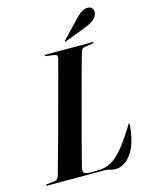

<svg xmlns="http://www.w3.org/2000/svg" viewBox="-144 -970 807 1059"><g transform="rotate(-15 260.0 -440.0)"><path d="M322 0H-7Q-12.5 0 -12.5 -3.5Q-12.5 -7.5 -6 -8L40.5 -13.5Q56.5 -15.5 63.5 -37Q70 -59.5 83.5 -107.8Q97 -156 114.5 -219.8Q132 -283.5 150.5 -352Q169 -420.5 186.2 -483.8Q203.5 -547 216.2 -594.8Q229 -642.5 234 -663.5Q238 -683.5 220 -685.5L173 -692Q166.5 -692.5 166.5 -696Q166.5 -700 172 -700H440Q445 -700 445 -697Q445 -693.5 438.5 -692.5L388.5 -685Q374.5 -683 369 -663Q362.5 -642 349.8 -595.2Q337 -548.5 320.2 -486.2Q303.5 -424 285.5 -356.8Q267.5 -289.5 251 -227.2Q234.5 -165 222.2 -117.8Q210 -70.5 204.5 -49Q199 -26.5 206.8 -17.8Q214.5 -9 240 -9H287Q327.5 -9 361.2 -27.8Q395 -46.5 430.5 -89.5Q466 -132.5 511.5 -206.5Q516 -214.5 518.5 -214.5Q522 -214.5 521 -207Q511 -95.5 471.5 -43Q432 9.5 381.5 9.5Q365.5 9.5 352.5 4.8Q339.5 0 322 0ZM391.5 -848.5Q432 -891.5 463 -890Q482 -889.5 489.5 -876Q497 -862.5 493 -848.5Q485.5 -824 464.8 -810.5Q444 -797 420.5 -788.5L299 -742Q294.5 -740 293.5 -742.5Q292.5 -744.5 296 -748Z"/></g></svg>

Font: Fraunces 144pt SemiBold
Style: Italic
Weight: 600
Italic angle: -16°
Version: Version 1.000;[0bf87f6ff]